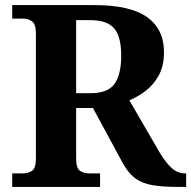

<svg xmlns="http://www.w3.org/2000/svg" viewBox="-20 -734 751 754"><path d="M28 0V-53H70Q90 -53 105.5 -63Q121 -73 121 -113V-600Q121 -640 105.5 -650.5Q90 -661 70 -661H28V-714H350Q492 -714 558 -666.5Q624 -619 624 -529Q624 -476 604 -439Q584 -402 553 -378Q522 -354 488 -340L607 -135Q633 -92 656 -72.5Q679 -53 707 -53H711V0H678Q618 0 578 -7Q538 -14 511.5 -33.5Q485 -53 464 -90L345 -310H279V-113Q279 -73 294.5 -63Q310 -53 330 -53H373V0ZM335 -368Q404 -368 430 -405Q456 -442 456 -515Q456 -591 428 -623Q400 -655 333 -655H279V-368Z"/></svg>

Font: Noto Serif Bengali
Style: Bold
Weight: 700
Designer: Juan Bruce, Universal Thirst, Indian Type Foundry and the Monotype Design Team.
Foundry: Monotype Imaging Inc.
Version: Version 2.003; ttfautohint (v1.8.4.7-5d5b)